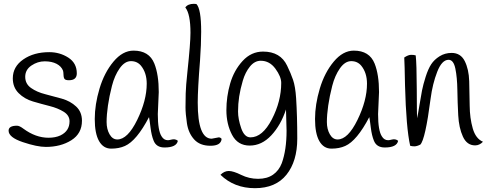

<svg xmlns="http://www.w3.org/2000/svg" viewBox="-20 -770 2554 1005"><path d="M310 -400Q301 -423 276 -436Q251 -449 214 -449Q177 -449 144.5 -427Q112 -405 112 -368Q112 -331 142.5 -309.5Q173 -288 216.5 -277Q260 -266 304 -253.5Q348 -241 378.5 -212.5Q409 -184 409 -138Q409 -71 353.5 -36Q298 -1 220 -1Q174 -1 99.5 -26Q25 -51 25 -86Q25 -112 69 -112Q82 -112 103 -96Q167 -49 234 -49Q270 -49 296 -61Q344 -84 344 -135Q344 -166 313.5 -185Q283 -204 239.5 -215Q196 -226 152 -239Q108 -252 77.5 -282.5Q47 -313 47 -360Q47 -421 102 -459Q157 -497 238 -497Q293 -497 337.5 -468.5Q382 -440 382 -386Q382 -350 341 -350Q324 -350 318.5 -356Q313 -362 312.5 -377.5Q312 -393 310 -400Z M811 -288 806 -173Q806 -86 826 -56Q838 -36 859 -36Q865 -36 876 -39Q897 -45 911 -33Q904 2 841 2Q798 2 784 -34Q773 -61 768 -101.5Q763 -142 760 -157Q695 -33 634 -6Q603 8 562 8Q521 8 498.5 -31.5Q476 -71 476 -147Q476 -223 501 -306.5Q526 -390 574 -447.5Q622 -505 679 -505Q761 -505 788 -437Q811 -379 811 -288ZM594 -40Q648 -40 698 -142Q748 -244 748 -332Q748 -389 718 -426Q698 -450 665.5 -450Q633 -450 606.5 -412.5Q580 -375 566 -320.5Q552 -266 545 -217.5Q538 -169 538 -131.5Q538 -94 553.5 -67Q569 -40 594 -40Z M977 -598Q977 -697 950 -731Q963 -750 995 -750Q1001 -750 1008 -749Q1033 -724 1033 -604Q1033 -539 1027 -453Q1015 -303 1015 -233Q1015 -44 1088 -44Q1088 -44 1125 -51Q1134 -51 1140 -43Q1137 -7 1081.5 -7Q1026 -7 996 -40.5Q966 -74 958.5 -124.5Q951 -175 951 -208Q951 -241 952 -280.5Q953 -320 961 -394Q977 -544 977 -598Z M1357 -500Q1448 -500 1483 -426Q1502 -387 1514 -352Q1526 -317 1530 -256Q1536 -163 1536 -44.5Q1536 74 1479.5 144.5Q1423 215 1314.5 215Q1206 215 1134 145Q1154 125 1177.5 125Q1201 125 1242.5 145.5Q1284 166 1331 166Q1378 166 1409 144.5Q1440 123 1455 84Q1480 15 1480 -86Q1480 -101 1477 -197Q1450 -115 1400 -61.5Q1350 -8 1287 -8Q1224 -8 1194.5 -64.5Q1165 -121 1165 -193Q1165 -265 1185 -333.5Q1205 -402 1250 -451Q1295 -500 1357 -500ZM1291 -51Q1354 -51 1403 -145.5Q1452 -240 1452 -336Q1452 -369 1421.5 -410.5Q1391 -452 1345 -452Q1313 -452 1288.5 -422Q1264 -392 1251 -348Q1238 -304 1232 -265Q1226 -226 1226 -186.5Q1226 -147 1242.5 -99Q1259 -51 1291 -51Z M1964 -288 1959 -173Q1959 -86 1979 -56Q1991 -36 2012 -36Q2018 -36 2029 -39Q2050 -45 2064 -33Q2057 2 1994 2Q1951 2 1937 -34Q1926 -61 1921 -101.5Q1916 -142 1913 -157Q1848 -33 1787 -6Q1756 8 1715 8Q1674 8 1651.5 -31.5Q1629 -71 1629 -147Q1629 -223 1654 -306.5Q1679 -390 1727 -447.5Q1775 -505 1832 -505Q1914 -505 1941 -437Q1964 -379 1964 -288ZM1747 -40Q1801 -40 1851 -142Q1901 -244 1901 -332Q1901 -389 1871 -426Q1851 -450 1818.5 -450Q1786 -450 1759.5 -412.5Q1733 -375 1719 -320.5Q1705 -266 1698 -217.5Q1691 -169 1691 -131.5Q1691 -94 1706.5 -67Q1722 -40 1747 -40Z M2508 -28Q2490 -9 2467 -9Q2424 -9 2403 -55Q2382 -101 2378.5 -167Q2375 -233 2374 -299Q2373 -365 2363.5 -411Q2354 -457 2328 -457Q2293 -457 2268.5 -394Q2244 -331 2234 -254Q2206 -39 2180 -13Q2162 -4 2149 -4Q2136 -4 2127 -7Q2106 -99 2100 -324Q2098 -436 2096 -469Q2117 -483 2132 -483Q2147 -483 2156 -480Q2161 -437 2161.5 -304Q2162 -171 2163 -151Q2168 -172 2175.5 -219Q2183 -266 2189 -296.5Q2195 -327 2208 -368Q2221 -409 2237 -433.5Q2253 -458 2281 -475.5Q2309 -493 2344 -493Q2391 -493 2412.5 -450.5Q2434 -408 2436 -345Q2438 -282 2438.5 -217Q2439 -152 2454.5 -98Q2470 -44 2508 -28Z"/></svg>

Font: Handlee
Style: Regular
Weight: 400
Designer: Joe Prince
Foundry: Joe Prince
Version: Version 1.001